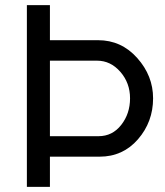

<svg xmlns="http://www.w3.org/2000/svg" viewBox="-20 -730 644 750"><path d="M578 -346Q578 -254 519 -186Q460 -118 369 -118H175V0H85V-710H175V-573H363Q454 -573 516 -503.5Q578 -434 578 -346ZM359 -493H175V-198H365Q419 -198 453.5 -242Q488 -286 488 -346Q488 -406 450 -449.5Q412 -493 359 -493Z"/></svg>

Font: Raleway-v4020 Medium
Style: Regular
Weight: 500
Designer: Matt McInerney, Pablo Impallari, Rodrigo Fuenzalida
Foundry: Matt McInerney, Pablo Impallari, Rodrigo Fuenzalida
Version: Version 4.020;PS 004.020;hotconv 1.0.88;makeotf.lib2.5.64775